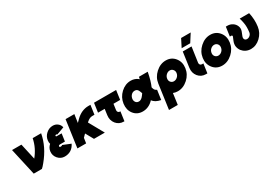

<svg xmlns="http://www.w3.org/2000/svg" viewBox="47 -1785 4376 3069"><g transform="rotate(-30 2235.0 -250.0)"><path d="M75 -500 187 0H338Q352 -12 367.5 -29Q383 -46 401 -68Q570 -271 612 -500H456Q439 -416 403 -342Q367 -268 314 -204L248 -500Z M895 -335H804Q797 -335 793 -339Q789 -343 789 -348Q791 -355 795 -358Q800 -362 810 -362Q825 -362 826 -353L967 -405Q962 -429 950.5 -448Q939 -467 920 -482Q883 -512 831 -512Q763 -512 709 -464Q656 -417 647 -348Q642 -311 652 -282Q641 -272 631.5 -261Q622 -250 615 -238Q599 -211 594 -177Q584 -102 633 -45Q683 12 755 12Q890 12 951 -112L808 -170Q799 -158 779 -158Q765 -158 759 -164Q755 -168 756 -177Q758 -183 760 -187Q768 -195 784 -195H875Z M1063 -500 993 0H1154L1168 -95L1218 -146L1299 0H1499L1346 -275L1360 -287Q1409 -330 1456 -330H1498L1522 -500H1480Q1421 -500 1361 -474Q1332 -461 1305.5 -442.5Q1279 -424 1255 -401L1203 -349L1225 -500Z M1588 -500 1564 -330H1687L1672 -222Q1659 -131 1712 -65Q1765 0 1852 0H1861L1885 -170H1876Q1855 -170 1843 -185Q1831 -200 1834 -222L1849 -330H1972L1996 -500Z M2271 -512Q2168 -512 2086 -436Q2004 -360 1989 -250Q1982 -195 1993 -148.5Q2004 -102 2034 -64Q2094 12 2197 12Q2250 12 2298 -9Q2324 -20 2348.5 -38Q2373 -56 2395 -80Q2406 -64 2420.5 -52Q2435 -40 2451 -30Q2471 -19 2493 -12Q2515 -5 2540 0L2565 -175Q2555 -180 2546.5 -185Q2538 -190 2532 -197Q2527 -203 2522.5 -210.5Q2518 -218 2516 -226Q2515 -229 2513 -235.5Q2511 -242 2508 -252Q2529 -299 2547 -361Q2565 -423 2579 -500H2417Q2415 -488 2413 -477.5Q2411 -467 2409 -459Q2406 -461 2403.5 -464Q2401 -467 2398 -469Q2374 -489 2342 -500Q2309 -512 2271 -512ZM2247 -342Q2267 -342 2282 -333Q2297 -325 2308 -304Q2313 -294 2319 -279.5Q2325 -265 2331 -247Q2321 -232 2310.5 -218Q2300 -204 2288 -191Q2270 -172 2250 -164Q2243 -161 2236 -159.5Q2229 -158 2221 -158Q2184 -158 2165 -184Q2144 -213 2150 -250Q2156 -289 2183 -316Q2209 -342 2247 -342Z M2893 -342Q2929 -342 2951 -315Q2974 -287 2968 -250Q2962 -211 2933 -185Q2903 -158 2867 -158Q2832 -158 2809 -185Q2787 -212 2793 -250Q2799 -289 2828 -315Q2858 -342 2893 -342ZM2917 -512Q2815 -512 2730 -435Q2646 -359 2631 -250L2568 200H2730L2758 -4Q2796 12 2843 12Q2945 12 3030 -65Q3114 -141 3129 -250Q3144 -358 3082 -435Q3020 -512 2917 -512Z M3226 -500 3187 -222Q3174 -131 3227 -65Q3280 0 3367 0H3392L3416 -170H3391Q3369 -170 3357 -185Q3345 -200 3348 -222L3388 -500ZM3237 -554H3395L3488 -700H3311Z M3737 -512Q3635 -512 3550 -435Q3466 -359 3451 -250Q3436 -142 3498 -65Q3560 12 3663 12Q3765 12 3850 -65Q3934 -141 3949 -250Q3964 -358 3902 -435Q3840 -512 3737 -512ZM3713 -342Q3749 -342 3771 -315Q3793 -288 3787 -250Q3784 -231 3776 -215Q3768 -199 3753 -185Q3723 -158 3687 -158Q3652 -158 3629 -185Q3607 -212 3613 -250Q3616 -269 3624 -285.5Q3632 -302 3647 -315Q3677 -342 3713 -342Z M4021 -500 3997 -330H4026Q4034 -330 4039 -322Q4044 -315 4039 -304L4014 -244Q3992 -192 3999 -145Q4003 -122 4011.5 -102Q4020 -82 4033 -64Q4047 -47 4063.5 -33Q4080 -19 4102 -8Q4123 2 4146 7Q4169 12 4193 12Q4290 12 4369 -62Q4448 -137 4463 -244Q4481 -368 4451 -500H4277Q4285 -475 4290.5 -451Q4296 -427 4300 -404Q4307 -367 4307 -325Q4307 -283 4301 -236Q4297 -202 4272 -180Q4247 -158 4217 -158Q4187 -158 4174 -180Q4161 -202 4174 -236L4201 -304Q4211 -330 4211 -353.5Q4211 -377 4202 -400Q4193 -423 4178 -441.5Q4163 -460 4142 -473Q4121 -487 4098 -493.5Q4075 -500 4050 -500Z"/></g></svg>

Font: Unageo
Style: Black-Italic
Weight: 900
Designer: Richard Sepsi
Foundry: Richard Sepsi
Version: Version 2.000